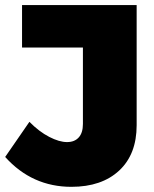

<svg xmlns="http://www.w3.org/2000/svg" viewBox="-27 -721 601 750"><path d="M506.8 -231.9Q506.8 -118.2 438.5 -54.7Q370.1 8.8 252 8.8Q98.1 8.8 -6.8 -107.9L87.9 -245.1Q126 -206.5 165.3 -186.3Q204.6 -166 234.9 -166Q264.2 -166 280.5 -184.1Q296.9 -202.1 296.9 -236.8V-535.2H59.1V-701.2H506.8Z"/></svg>

Font: Montserrat-Arabic ExtraBold
Style: Regular
Weight: 800
Designer: Mohamed Gaber
Foundry: Kief Type Foundry
Version: Version 5.008;PS 005.008;hotconv 1.0.88;makeotf.lib2.5.64775